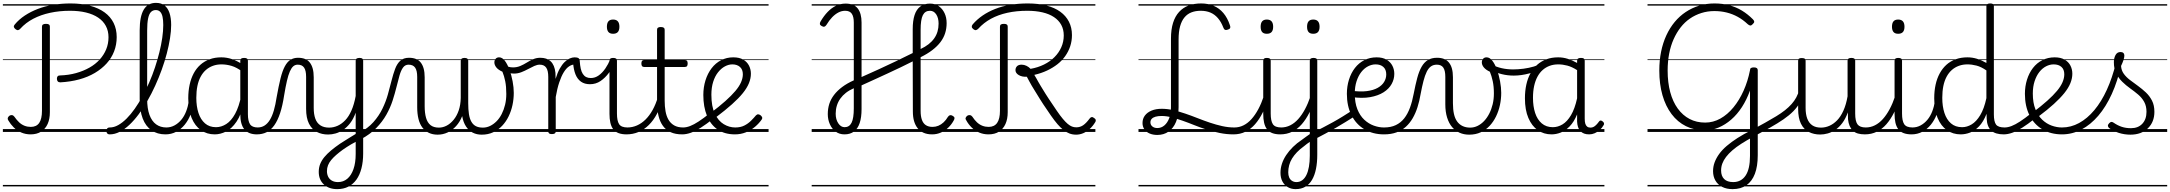

<svg xmlns="http://www.w3.org/2000/svg" viewBox="-20 -918 15100 1336"><path d="M400 -345Q388 -345 382 -351.5Q376 -358 376 -370Q376 -381 381 -387Q386 -393 397 -393Q458 -395 509.5 -409.5Q561 -424 602.5 -447.5Q644 -471 673.5 -503.5Q703 -536 719 -575Q735 -614 735 -659Q735 -703 716.5 -737.5Q698 -772 663 -795.5Q628 -819 578.5 -831Q529 -843 467 -843Q394 -843 329 -829Q264 -815 211.5 -787.5Q159 -760 121 -718Q114 -710 106 -708.5Q98 -707 88 -715Q78 -723 76.5 -731Q75 -739 83 -748Q112 -783 153 -810Q194 -837 243.5 -856Q293 -875 350.5 -884.5Q408 -894 471 -894Q547 -894 606.5 -878Q666 -862 707.5 -832Q749 -802 770.5 -758.5Q792 -715 792 -660Q792 -607 774 -560.5Q756 -514 722 -476.5Q688 -439 640 -410.5Q592 -382 531.5 -365.5Q471 -349 400 -345ZM193 17Q158 17 128 4Q98 -9 75.5 -31.5Q53 -54 38 -80Q32 -89 34 -97Q36 -105 46 -113Q57 -119 65 -117Q73 -115 80 -106Q96 -83 113 -67Q130 -51 150.5 -43Q171 -35 194 -35Q234 -35 253 -63Q272 -91 272 -147V-732Q272 -743 279 -747.5Q286 -752 300 -752Q314 -752 320.5 -747.5Q327 -743 327 -733V-137Q327 -90 311.5 -55.5Q296 -21 266 -2Q236 17 193 17ZM0 369H833V379H0ZM0 -20H833V0H0ZM0 -505H833V-500H0ZM0 -889H833V-879H0Z M744 17Q731 17 725.5 9.5Q720 2 720 -7Q720 -16 725.5 -23.5Q731 -31 744 -31Q773 -31 802.5 -47.5Q832 -64 861 -93Q890 -122 917.5 -161Q945 -200 970.5 -246.5Q996 -293 1018.5 -344.5Q1041 -396 1058.5 -449Q1076 -502 1089 -554Q1102 -606 1109 -654.5Q1116 -703 1116 -744Q1116 -755 1124.5 -760.5Q1133 -766 1143.5 -766Q1154 -766 1162.5 -760.5Q1171 -755 1171 -744Q1171 -702 1163 -651.5Q1155 -601 1140.5 -545.5Q1126 -490 1105.5 -433.5Q1085 -377 1060 -322Q1035 -267 1006 -216.5Q977 -166 945.5 -123.5Q914 -81 880.5 -49.5Q847 -18 812.5 -0.5Q778 17 744 17ZM1131 17Q1075 17 1034.5 -11Q994 -39 973 -93.5Q952 -148 952 -228V-707Q952 -803 980 -850.5Q1008 -898 1065 -898Q1102 -898 1125 -880Q1148 -862 1159.5 -827.5Q1171 -793 1171 -744Q1171 -732 1162.5 -725.5Q1154 -719 1143.5 -719Q1133 -719 1124.5 -725.5Q1116 -732 1116 -744Q1116 -778 1111 -801Q1106 -824 1094.5 -836Q1083 -848 1064 -848Q1044 -848 1030.5 -834.5Q1017 -821 1010.5 -789.5Q1004 -758 1004 -705V-229Q1004 -163 1020 -119Q1036 -75 1066 -53Q1096 -31 1138 -31Q1148 -31 1153.5 -23.5Q1159 -16 1158.5 -7Q1158 2 1151 9.5Q1144 17 1131 17ZM812 369H1206V379H812ZM812 -20H1206V0H812ZM812 -505H1206V-500H812ZM812 -889H1206V-879H812Z M1131 17Q1120 17 1114.5 9.5Q1109 2 1109.5 -7Q1110 -16 1117 -23.5Q1124 -31 1137 -31Q1168 -31 1194.5 -45.5Q1221 -60 1241.5 -84.5Q1262 -109 1275 -142.5Q1288 -176 1294 -215Q1295 -226 1304 -229Q1313 -232 1321 -228Q1329 -224 1328 -213Q1323 -165 1307 -123.5Q1291 -82 1265.5 -50.5Q1240 -19 1206 -1Q1172 17 1131 17ZM1206 369V379ZM1206 -20V0ZM1206 -505V-500ZM1206 -889V-879Z M1474 17Q1420 17 1378.5 -12Q1337 -41 1313.5 -97Q1290 -153 1290 -234Q1290 -285 1299.5 -328.5Q1309 -372 1327.5 -407Q1346 -442 1374 -467Q1402 -492 1438.5 -505.5Q1475 -519 1520 -519Q1558 -519 1594.5 -506.5Q1631 -494 1667 -470V-419Q1627 -449 1591.5 -459.5Q1556 -470 1521 -470Q1489 -470 1461.5 -460Q1434 -450 1412.5 -431Q1391 -412 1376 -384Q1361 -356 1353.5 -319.5Q1346 -283 1346 -237Q1346 -178 1361 -132Q1376 -86 1406.5 -59.5Q1437 -33 1483 -33Q1520 -33 1554.5 -55Q1589 -77 1616 -126Q1643 -175 1659 -255L1678 -206Q1659 -120 1625.5 -71Q1592 -22 1552.5 -2.5Q1513 17 1474 17ZM1768 17Q1738 17 1716 8Q1694 -1 1680 -18.5Q1666 -36 1659 -62Q1652 -88 1652 -123V-496Q1652 -506 1658.5 -510.5Q1665 -515 1679 -515Q1692 -515 1698.5 -510.5Q1705 -506 1705 -496V-124Q1705 -77 1719.5 -54Q1734 -31 1774 -31Q1782 -31 1786.5 -23.5Q1791 -16 1790.5 -7Q1790 2 1785 9.5Q1780 17 1768 17ZM1206 369H1841V379H1206ZM1206 -20H1841V0H1206ZM1206 -505H1841V-500H1206ZM1206 -889H1841V-879H1206Z M1766 17Q1757 17 1752.5 9.5Q1748 2 1748.5 -7Q1749 -16 1755 -23.5Q1761 -31 1772 -31Q1800 -31 1821 -44.5Q1842 -58 1858 -84Q1874 -110 1885.5 -149.5Q1897 -189 1905 -242Q1919 -320 1932 -372.5Q1945 -425 1962 -456.5Q1979 -488 2001.5 -502Q2024 -516 2054 -516Q2064 -516 2068.5 -509Q2073 -502 2072 -492.5Q2071 -483 2065.5 -475.5Q2060 -468 2052 -468Q2034 -468 2021 -457Q2008 -446 1997 -421Q1986 -396 1976.5 -355Q1967 -314 1957 -254Q1946 -182 1929 -130.5Q1912 -79 1888.5 -46Q1865 -13 1835 2Q1805 17 1766 17ZM1841 369H1941V379H1841ZM1841 -20H1941V0H1841ZM1841 -505H1941V-500H1841ZM1841 -889H1941V-879H1841Z M2326 398Q2269 398 2233.5 365.5Q2198 333 2198 278Q2198 248 2208 223Q2218 198 2237 175Q2256 152 2283.5 129Q2311 106 2346 82Q2365 70 2383 58.5Q2401 47 2419 36Q2437 25 2455 14V-134Q2439 -90 2416.5 -61Q2394 -32 2368 -14.5Q2342 3 2315.5 10.5Q2289 18 2263 18Q2219 18 2184.5 0Q2150 -18 2130 -57.5Q2110 -97 2110 -161V-383Q2110 -427 2096 -447.5Q2082 -468 2052 -468Q2041 -468 2035.5 -475.5Q2030 -483 2030.5 -492.5Q2031 -502 2037 -509Q2043 -516 2054 -516Q2081 -516 2101.5 -508Q2122 -500 2135.5 -483Q2149 -466 2156 -440.5Q2163 -415 2163 -380V-167Q2163 -123 2174 -92.5Q2185 -62 2209 -46Q2233 -30 2270 -30Q2300 -30 2328.5 -42.5Q2357 -55 2382 -81Q2407 -107 2425.5 -149Q2444 -191 2455 -250V-496Q2455 -506 2461.5 -510.5Q2468 -515 2482 -515Q2495 -515 2501 -510.5Q2507 -506 2507 -496V150Q2507 207 2495 253.5Q2483 300 2460 332Q2437 364 2403.5 381Q2370 398 2326 398ZM2332 349Q2369 349 2396.5 326Q2424 303 2439.5 259Q2455 215 2455 153V69Q2439 77 2424 86Q2409 95 2394 104.5Q2379 114 2365 124Q2339 143 2319 160.5Q2299 178 2284.5 195.5Q2270 213 2262.5 232Q2255 251 2255 273Q2255 294 2263.5 311.5Q2272 329 2289.5 339Q2307 349 2332 349ZM1941 369H2644V379H1941ZM1941 -20H2644V0H1941ZM1941 -505H2644V-500H1941ZM1941 -889H2644V-879H1941Z M2491 51Q2484 54 2477.5 50Q2471 46 2467.5 37.5Q2464 29 2466.5 20.5Q2469 12 2480 6Q2540 -25 2578.5 -68.5Q2617 -112 2641 -161.5Q2665 -211 2679 -261Q2693 -311 2704.5 -357Q2716 -403 2729.5 -439Q2743 -475 2765.5 -495.5Q2788 -516 2826 -516Q2837 -516 2842.5 -509Q2848 -502 2847.5 -492.5Q2847 -483 2840.5 -475.5Q2834 -468 2823 -468Q2799 -468 2784.5 -448Q2770 -428 2760 -393Q2750 -358 2739 -313Q2728 -268 2712 -218.5Q2696 -169 2668.5 -120Q2641 -71 2598 -27Q2555 17 2491 51ZM2644 369H2750V379H2644ZM2644 -20H2750V0H2644ZM2644 -505H2750V-500H2644ZM2644 -889H2750V-879H2644Z M3025 19Q2991 19 2964.5 6.5Q2938 -6 2919.5 -30Q2901 -54 2892 -90Q2883 -126 2883 -173V-383Q2883 -427 2868.5 -447.5Q2854 -468 2823 -468Q2813 -468 2807 -475.5Q2801 -483 2801.5 -492.5Q2802 -502 2808 -509Q2814 -516 2826 -516Q2853 -516 2873.5 -508Q2894 -500 2907.5 -483Q2921 -466 2928 -440.5Q2935 -415 2935 -380V-179Q2935 -132 2944.5 -98.5Q2954 -65 2975.5 -47.5Q2997 -30 3034 -30Q3062 -30 3088.5 -44Q3115 -58 3137 -85Q3159 -112 3172 -150Q3185 -188 3186 -237V-496Q3186 -505 3192.5 -510Q3199 -515 3212 -515Q3226 -515 3232 -510Q3238 -505 3238 -496V-200Q3238 -156 3243 -124Q3248 -92 3260 -71Q3272 -50 3291.5 -40Q3311 -30 3340 -30Q3366 -30 3390 -41.5Q3414 -53 3435 -74Q3456 -95 3471 -124.5Q3486 -154 3494.5 -189Q3503 -224 3503 -264Q3503 -316 3495.5 -353Q3488 -390 3476 -419Q3447 -432 3433.5 -449Q3420 -466 3420 -484Q3420 -498 3428.5 -508.5Q3437 -519 3453 -519Q3475 -519 3493 -495Q3511 -471 3525 -433Q3539 -395 3547 -352Q3555 -309 3555 -272Q3555 -229 3546 -187Q3537 -145 3519 -108Q3501 -71 3474 -42.5Q3447 -14 3411.5 2.5Q3376 19 3332 19Q3297 19 3269.5 5Q3242 -9 3223 -37.5Q3204 -66 3196 -110Q3180 -70 3154 -41Q3128 -12 3095 3.5Q3062 19 3025 19ZM2750 369H3638V379H2750ZM2750 -20H3638V0H2750ZM2750 -505H3638V-500H2750ZM2750 -889H3638V-879H2750Z M3557 -406Q3538 -406 3521.5 -410.5Q3505 -415 3491 -422V-466Q3507 -457 3520 -453Q3533 -449 3550 -449Q3577 -449 3600.5 -459Q3624 -469 3645.5 -482.5Q3667 -496 3690 -506Q3713 -516 3739 -516Q3748 -516 3752.5 -509Q3757 -502 3757 -492.5Q3757 -483 3751.5 -475.5Q3746 -468 3735 -468Q3718 -468 3698 -459Q3678 -450 3655 -437.5Q3632 -425 3607.5 -415.5Q3583 -406 3557 -406ZM3638 369H3663V379H3638ZM3638 -20H3663V0H3638ZM3638 -505H3663V-500H3638ZM3638 -889H3663V-879H3638Z M3820 15Q3807 15 3801 10.5Q3795 6 3795 -4V-383Q3795 -427 3780.5 -447.5Q3766 -468 3736 -468Q3726 -468 3721.5 -475.5Q3717 -483 3717 -492.5Q3717 -502 3723 -509Q3729 -516 3739 -516Q3762 -516 3780 -510Q3798 -504 3811.5 -491.5Q3825 -479 3833.5 -459Q3842 -439 3845 -411L3846 -369Q3859 -412 3875 -440.5Q3891 -469 3909 -486.5Q3927 -504 3945 -511.5Q3963 -519 3978 -519Q3989 -519 3994.5 -511.5Q4000 -504 3999.5 -494Q3999 -484 3993.5 -476.5Q3988 -469 3978 -469Q3959 -469 3939.5 -456Q3920 -443 3903 -415.5Q3886 -388 3871.5 -345Q3857 -302 3847 -243V-4Q3847 6 3840.5 10.5Q3834 15 3820 15ZM3663 369H4067V379H3663ZM3663 -20H4067V0H3663ZM3663 -505H4067V-500H3663ZM3663 -889H4067V-879H3663Z M4085 -332Q4048 -332 4023 -349.5Q3998 -367 3984.5 -400.5Q3971 -434 3968 -481L3978 -519Q3996 -519 4005 -513.5Q4014 -508 4014 -493Q4016 -463 4021 -440.5Q4026 -418 4035.5 -403.5Q4045 -389 4058.5 -382Q4072 -375 4091 -375Q4121 -375 4146.5 -393.5Q4172 -412 4192.5 -442Q4213 -472 4226 -505Q4229 -511 4238 -509Q4247 -507 4254.5 -499.5Q4262 -492 4258 -485Q4242 -445 4216.5 -410.5Q4191 -376 4158.5 -354Q4126 -332 4085 -332ZM4067 369H4090V379H4067ZM4067 -20H4090V0H4067ZM4067 -505H4090V-500H4067ZM4067 -889H4090V-879H4067Z M4340 17Q4307 17 4283.5 8Q4260 -1 4246.5 -19.5Q4233 -38 4227 -64.5Q4221 -91 4221 -126V-496Q4221 -506 4227.5 -510.5Q4234 -515 4246 -515Q4260 -515 4266.5 -510.5Q4273 -506 4273 -496V-128Q4273 -77 4288 -54Q4303 -31 4347 -31Q4356 -31 4360.5 -23.5Q4365 -16 4364.5 -7Q4364 2 4358 9.5Q4352 17 4340 17ZM4246 -683Q4224 -683 4213.5 -695.5Q4203 -708 4203 -732Q4203 -757 4213.5 -769.5Q4224 -782 4246 -782Q4268 -782 4279 -769.5Q4290 -757 4290 -732Q4290 -707 4279 -695Q4268 -683 4246 -683ZM4089 369H4414V379H4089ZM4089 -20H4414V0H4089ZM4089 -505H4414V-500H4089ZM4089 -889H4414V-879H4089Z M4339 17Q4328 17 4322.5 9.5Q4317 2 4317.5 -7Q4318 -16 4325 -23.5Q4332 -31 4345 -31Q4380 -31 4412 -45Q4444 -59 4471.5 -86Q4499 -113 4521 -152.5Q4543 -192 4558 -243Q4561 -253 4570 -253Q4579 -253 4586 -246.5Q4593 -240 4590 -230Q4575 -171 4551 -125.5Q4527 -80 4494.5 -48Q4462 -16 4423 0.5Q4384 17 4339 17ZM4414 369V379ZM4414 -20V0ZM4414 -505V-500ZM4414 -889V-879Z M4727 17Q4680 17 4647 2Q4614 -13 4593 -42Q4572 -71 4562 -112.5Q4552 -154 4552 -206V-452H4462Q4452 -452 4447.5 -458Q4443 -464 4443 -476Q4443 -489 4447.5 -494.5Q4452 -500 4462 -500H4552V-711Q4552 -721 4558.5 -725.5Q4565 -730 4578 -730Q4591 -730 4598 -725.5Q4605 -721 4605 -711V-500H4745Q4756 -500 4760.5 -494.5Q4765 -489 4765 -476Q4765 -464 4760.5 -458Q4756 -452 4745 -452H4605V-217Q4605 -178 4611 -144Q4617 -110 4631.5 -85Q4646 -60 4671 -45.5Q4696 -31 4734 -31Q4744 -31 4749 -23.5Q4754 -16 4753.5 -7Q4753 2 4746.5 9.5Q4740 17 4727 17ZM4414 369H4802V379H4414ZM4414 -20H4802V0H4414ZM4414 -505H4802V-500H4414ZM4414 -889H4802V-879H4414Z M4727 17Q4716 17 4710.5 9.5Q4705 2 4705.5 -7Q4706 -16 4713 -23.5Q4720 -31 4733 -31Q4756 -31 4782 -41Q4808 -51 4841 -72.5Q4874 -94 4918 -129Q4925 -135 4933 -132Q4941 -129 4946 -122Q4951 -115 4950.5 -106Q4950 -97 4942 -91Q4895 -54 4856.5 -29.5Q4818 -5 4786.5 6Q4755 17 4727 17ZM4802 369V379ZM4802 -20V0ZM4802 -505V-500ZM4802 -889V-879Z M5094 17Q5022 17 4973 -17Q4924 -51 4899 -113Q4874 -175 4874 -257Q4874 -311 4889 -359Q4904 -407 4931.5 -443Q4959 -479 4997.5 -499Q5036 -519 5082 -519Q5125 -519 5152 -503Q5179 -487 5192 -461Q5205 -435 5205 -405Q5205 -373 5191.5 -339.5Q5178 -306 5149 -270Q5120 -234 5073.5 -192.5Q5027 -151 4962 -102L4924 -131Q4985 -177 5027.5 -215Q5070 -253 5097 -285Q5124 -317 5136.5 -346Q5149 -375 5149 -401Q5149 -434 5129 -452Q5109 -470 5076 -470Q5050 -470 5024 -456Q4998 -442 4976.5 -415Q4955 -388 4942.5 -348.5Q4930 -309 4930 -259Q4930 -177 4954 -127Q4978 -77 5016 -54Q5054 -31 5096 -31Q5133 -31 5159.5 -44.5Q5186 -58 5206 -78Q5226 -98 5240 -115Q5248 -123 5256 -122.5Q5264 -122 5272 -116Q5280 -110 5283 -102Q5286 -94 5280 -86Q5262 -60 5234 -36Q5206 -12 5170.5 2.5Q5135 17 5094 17ZM4802 369H5328V379H4802ZM4802 -20H5328V0H4802ZM4802 -505H5328V-500H4802ZM4802 -889H5328V-879H4802Z M5856 17Q5821 17 5795 -2Q5769 -21 5754.5 -53.5Q5740 -86 5740 -124Q5740 -162 5750.5 -195Q5761 -228 5783.5 -257.5Q5806 -287 5840 -312.5Q5874 -338 5921 -359V-761Q5921 -802 5907 -822.5Q5893 -843 5861 -843Q5837 -843 5814.5 -831.5Q5792 -820 5771 -798.5Q5750 -777 5730 -744Q5724 -735 5716.5 -732.5Q5709 -730 5697 -737Q5686 -743 5685 -751Q5684 -759 5690 -769Q5713 -808 5739.5 -835.5Q5766 -863 5797 -878Q5828 -893 5864 -893Q5922 -893 5948.5 -859Q5975 -825 5975 -761V-382Q6034 -408 6094 -435.5Q6154 -463 6213.5 -491.5Q6273 -520 6331 -549V-715Q6331 -774 6344 -813.5Q6357 -853 6384 -873Q6411 -893 6451 -893Q6487 -893 6512.5 -875Q6538 -857 6552.5 -826.5Q6567 -796 6567 -757Q6567 -720 6556.5 -687Q6546 -654 6524 -625Q6502 -596 6467.5 -569.5Q6433 -543 6386 -520V-147Q6386 -109 6395 -84Q6404 -59 6422.5 -47Q6441 -35 6469 -35Q6490 -35 6509.5 -43Q6529 -51 6546 -67Q6563 -83 6576 -105Q6583 -115 6591 -116.5Q6599 -118 6609 -112Q6620 -106 6621.5 -98.5Q6623 -91 6617 -81Q6602 -53 6579.5 -31Q6557 -9 6528 4Q6499 17 6466 17Q6432 17 6407 6Q6382 -5 6365.5 -25.5Q6349 -46 6340.5 -75Q6332 -104 6332 -142L6331 -491Q6292 -471 6247 -449.5Q6202 -428 6155.5 -406.5Q6109 -385 6063 -364Q6017 -343 5975 -324V-159Q5975 -101 5962 -62Q5949 -23 5922.5 -3Q5896 17 5856 17ZM5857 -33Q5890 -33 5905.5 -64Q5921 -95 5921 -164V-304Q5889 -290 5866 -272Q5843 -254 5827 -231.5Q5811 -209 5803 -182.5Q5795 -156 5795 -127Q5795 -87 5813 -60Q5831 -33 5857 -33ZM6386 -577Q6418 -592 6441.5 -610.5Q6465 -629 6480.5 -651Q6496 -673 6503.5 -698.5Q6511 -724 6511 -754Q6511 -793 6494.5 -818Q6478 -843 6451 -843Q6417 -843 6401.5 -812.5Q6386 -782 6386 -710ZM5628 369H6666V379H5628ZM5628 -20H6666V0H5628ZM5628 -505H6666V-500H5628ZM5628 -889H6666V-879H5628Z M7468 19Q7443 19 7422 11Q7401 3 7380.5 -13Q7360 -29 7338.5 -54Q7317 -79 7293 -113.5Q7269 -148 7239 -193Q7227 -212 7216 -229Q7205 -246 7196 -261.5Q7187 -277 7177.5 -291.5Q7168 -306 7159.5 -321Q7151 -336 7142.5 -351.5Q7134 -367 7125 -384Q7092 -382 7069 -395.5Q7046 -409 7046 -430Q7046 -446 7056.5 -457Q7067 -468 7089 -468Q7106 -468 7122.5 -460Q7139 -452 7151 -439Q7202 -448 7244.5 -469Q7287 -490 7317.5 -520.5Q7348 -551 7365 -589.5Q7382 -628 7382 -671Q7382 -713 7364.5 -745Q7347 -777 7314 -799Q7281 -821 7234 -832Q7187 -843 7128 -843Q7053 -843 6989.5 -829Q6926 -815 6875.5 -787.5Q6825 -760 6787 -718Q6779 -710 6771 -708.5Q6763 -707 6753 -715Q6743 -723 6742 -731Q6741 -739 6748 -748Q6778 -783 6817.5 -810Q6857 -837 6905.5 -856Q6954 -875 7010.5 -884.5Q7067 -894 7132 -894Q7204 -894 7261 -879.5Q7318 -865 7357.5 -836.5Q7397 -808 7418 -767Q7439 -726 7439 -674Q7439 -633 7427 -596.5Q7415 -560 7392.5 -528Q7370 -496 7338 -471Q7306 -446 7265.5 -427Q7225 -408 7177 -397Q7185 -384 7192 -371.5Q7199 -359 7206 -346.5Q7213 -334 7221 -321Q7229 -308 7237.5 -294Q7246 -280 7256 -264Q7266 -248 7278 -230Q7310 -182 7333.5 -147.5Q7357 -113 7376 -90.5Q7395 -68 7410 -55.5Q7425 -43 7439 -37.5Q7453 -32 7469 -32Q7496 -32 7517 -46.5Q7538 -61 7561 -92Q7567 -101 7575 -103Q7583 -105 7593 -97Q7603 -91 7604.5 -83Q7606 -75 7601 -68Q7584 -40 7562.5 -20.5Q7541 -1 7517 9Q7493 19 7468 19ZM6858 17Q6823 17 6793 4Q6763 -9 6740.5 -31.5Q6718 -54 6704 -80Q6697 -89 6699 -97Q6701 -105 6711 -113Q6722 -119 6730.5 -117Q6739 -115 6746 -106Q6761 -83 6778 -67Q6795 -51 6815.5 -43Q6836 -35 6859 -35Q6899 -35 6918.5 -63Q6938 -91 6938 -147V-732Q6938 -743 6944.5 -747.5Q6951 -752 6966 -752Q6979 -752 6985.5 -747.5Q6992 -743 6992 -733V-137Q6992 -90 6976.5 -55.5Q6961 -21 6931.5 -2Q6902 17 6858 17ZM6666 369H7602V379H6666ZM6666 -20H7602V0H6666ZM6666 -505H7602V-500H6666ZM6666 -889H7602V-879H6666Z M8033 21Q8003 21 7979.5 11Q7956 1 7943 -18Q7930 -37 7930 -62Q7930 -92 7946.5 -114Q7963 -136 7993 -148.5Q8023 -161 8064 -161Q8103 -161 8144 -151.5Q8185 -142 8227.5 -127.5Q8270 -113 8313 -96Q8356 -79 8399 -64.5Q8442 -50 8484.5 -40.5Q8527 -31 8569 -31Q8581 -31 8586.5 -23.5Q8592 -16 8591 -7Q8590 2 8583 9.5Q8576 17 8563 17Q8515 17 8468.5 7.5Q8422 -2 8377.5 -16Q8333 -30 8291 -47Q8249 -64 8209 -78Q8169 -92 8132.5 -101.5Q8096 -111 8063 -111Q8038 -111 8020.5 -106Q8003 -101 7994 -91Q7985 -81 7985 -67Q7985 -49 7998.5 -38Q8012 -27 8033 -27Q8061 -27 8082.5 -45.5Q8104 -64 8116 -96.5Q8128 -129 8128 -172V-649Q8128 -713 8142.5 -759Q8157 -805 8184.5 -835Q8212 -865 8250.5 -879.5Q8289 -894 8338 -894Q8386 -894 8425 -877.5Q8464 -861 8492.5 -827.5Q8521 -794 8538 -743Q8543 -731 8539.5 -723Q8536 -715 8524 -712Q8511 -707 8503.5 -711Q8496 -715 8492 -727Q8477 -766 8454.5 -792Q8432 -818 8402.5 -830.5Q8373 -843 8335 -843Q8299 -843 8270.5 -832Q8242 -821 8222 -797Q8202 -773 8191.5 -735Q8181 -697 8181 -643V-172Q8181 -113 8163 -69.5Q8145 -26 8111.5 -2.5Q8078 21 8033 21ZM7902 369H8638V379H7902ZM7902 -20H8638V0H7902ZM7902 -505H8638V-500H7902ZM7902 -889H8638V-879H7902Z M8563 17Q8552 17 8546.5 9.5Q8541 2 8541.5 -7Q8542 -16 8549 -23.5Q8556 -31 8569 -31Q8603 -31 8633 -46Q8663 -61 8688.5 -89.5Q8714 -118 8735.5 -158Q8757 -198 8774 -249Q8777 -259 8786 -259Q8795 -259 8801.5 -252Q8808 -245 8805 -235Q8789 -180 8766 -134Q8743 -88 8713.5 -54Q8684 -20 8646.5 -1.5Q8609 17 8563 17ZM8638 369V379ZM8638 -20V0ZM8638 -505V-500ZM8638 -889V-879Z M8889 17Q8856 17 8832.5 8Q8809 -1 8795.5 -19.5Q8782 -38 8776 -64.5Q8770 -91 8770 -126V-496Q8770 -506 8776 -510.5Q8782 -515 8795 -515Q8809 -515 8815.5 -510.5Q8822 -506 8822 -496V-128Q8822 -77 8837 -54Q8852 -31 8896 -31Q8904 -31 8909 -23.5Q8914 -16 8913.5 -7Q8913 2 8907 9.5Q8901 17 8889 17ZM8795 -683Q8773 -683 8762.5 -695Q8752 -707 8752 -732Q8752 -757 8762.5 -769.5Q8773 -782 8795 -782Q8817 -782 8828 -769.5Q8839 -757 8839 -732Q8839 -707 8828 -695Q8817 -683 8795 -683ZM8888 17Q8877 17 8871.5 9.5Q8866 2 8866.5 -7Q8867 -16 8874 -23.5Q8881 -31 8894 -31Q8928 -31 8958 -46Q8988 -61 9013.5 -89.5Q9039 -118 9060.5 -158Q9082 -198 9099 -249Q9102 -259 9111 -259Q9120 -259 9126.5 -252Q9133 -245 9130 -235Q9114 -180 9091 -134Q9068 -88 9038.5 -54Q9009 -20 8971.5 -1.5Q8934 17 8888 17ZM8995 398Q8964 398 8940 383.5Q8916 369 8903 343.5Q8890 318 8890 284Q8890 253 8900 222Q8910 191 8929.5 161.5Q8949 132 8977 104.5Q9005 77 9040 54Q9053 44 9066.5 34.5Q9080 25 9094 15V-496Q9094 -506 9100.5 -510.5Q9107 -515 9120 -515Q9133 -515 9139.5 -510.5Q9146 -506 9146 -496V158Q9146 213 9137 257.5Q9128 302 9109.5 333.5Q9091 365 9062.5 381.5Q9034 398 8995 398ZM9001 349Q9024 349 9041.5 336Q9059 323 9070.5 299.5Q9082 276 9088 242Q9094 208 9094 166V69Q9083 76 9073 84Q9063 92 9053 100Q9025 120 9004.5 141.5Q8984 163 8970.5 185Q8957 207 8950.5 231.5Q8944 256 8944 281Q8944 301 8950.5 316.5Q8957 332 8970.5 340.5Q8984 349 9001 349ZM9118 -683Q9096 -683 9085.5 -695Q9075 -707 9075 -732Q9075 -757 9085.5 -769.5Q9096 -782 9118 -782Q9140 -782 9151 -769.5Q9162 -757 9162 -732Q9162 -707 9151 -695Q9140 -683 9118 -683ZM8638 369H9279V379H8638ZM8638 -20H9279V0H8638ZM8638 -505H9279V-500H8638ZM8638 -889H9279V-879H8638Z M9132 49Q9126 52 9120.5 47Q9115 42 9111.5 33.5Q9108 25 9109 16.5Q9110 8 9116 5Q9152 -13 9186.5 -31Q9221 -49 9255.5 -68Q9290 -87 9324.5 -108.5Q9359 -130 9395 -153Q9402 -157 9407.5 -153Q9413 -149 9416.5 -141Q9420 -133 9420.5 -125Q9421 -117 9415 -114Q9378 -91 9343.5 -69.5Q9309 -48 9275 -28.5Q9241 -9 9205.5 10Q9170 29 9132 49ZM9279 369V379ZM9279 -20V0ZM9279 -505V-500ZM9279 -889V-879Z M9383 -287Q9445 -278 9491 -284Q9537 -290 9567 -307Q9597 -324 9611.5 -348.5Q9626 -373 9626 -400Q9626 -434 9606 -452Q9586 -470 9552 -470Q9525 -470 9499 -456.5Q9473 -443 9452.5 -417Q9432 -391 9419.5 -353Q9407 -315 9407 -267Q9407 -203 9425 -158Q9443 -113 9473 -85Q9503 -57 9539 -44Q9575 -31 9610 -31Q9622 -31 9627.5 -23.5Q9633 -16 9633 -7Q9633 2 9627.5 9.5Q9622 17 9610 17Q9533 17 9474.5 -18Q9416 -53 9384 -116.5Q9352 -180 9352 -265Q9352 -317 9366.5 -363.5Q9381 -410 9408 -445Q9435 -480 9473.5 -499.5Q9512 -519 9559 -519Q9601 -519 9628.5 -502.5Q9656 -486 9669 -460Q9682 -434 9682 -404Q9682 -367 9663.5 -333.5Q9645 -300 9607.5 -276Q9570 -252 9514 -242Q9458 -232 9383 -243ZM9279 369H9767V379H9279ZM9279 -20H9767V0H9279ZM9279 -505H9767V-500H9279ZM9279 -889H9767V-879H9279Z M9610 17Q9598 17 9591.5 9.5Q9585 2 9585 -7Q9585 -16 9591.5 -23.5Q9598 -31 9610 -31Q9658 -31 9692.5 -47.5Q9727 -64 9751 -94.5Q9775 -125 9791 -168.5Q9807 -212 9817 -266Q9829 -328 9841.5 -375Q9854 -422 9872 -453.5Q9890 -485 9916 -500.5Q9942 -516 9980 -516Q9990 -516 9994.5 -509Q9999 -502 9998 -492.5Q9997 -483 9991.5 -475.5Q9986 -468 9978 -468Q9954 -468 9937 -456Q9920 -444 9907.5 -418.5Q9895 -393 9885 -354.5Q9875 -316 9865 -263Q9857 -215 9843.5 -172.5Q9830 -130 9810 -95.5Q9790 -61 9762.5 -36Q9735 -11 9697.5 3Q9660 17 9610 17ZM9767 369H9867V379H9767ZM9767 -20H9867V0H9767ZM9767 -505H9867V-500H9767ZM9767 -889H9867V-879H9767Z M10203 19Q10166 19 10136 5.5Q10106 -8 10084 -34Q10062 -60 10049.5 -100Q10037 -140 10037 -192V-383Q10037 -427 10023 -447.5Q10009 -468 9978 -468Q9967 -468 9961.5 -475.5Q9956 -483 9956.5 -492.5Q9957 -502 9963 -509Q9969 -516 9980 -516Q10007 -516 10027.5 -508Q10048 -500 10062 -483Q10076 -466 10083 -440.5Q10090 -415 10090 -380V-200Q10090 -157 10097 -125.5Q10104 -94 10119 -73Q10134 -52 10157 -41Q10180 -30 10210 -30Q10237 -30 10261.5 -42Q10286 -54 10306.5 -75.5Q10327 -97 10342.5 -127Q10358 -157 10366.5 -192.5Q10375 -228 10375 -268Q10375 -316 10367 -353Q10359 -390 10347 -419Q10319 -432 10305 -449Q10291 -466 10291 -484Q10291 -498 10299.5 -508.5Q10308 -519 10324 -519Q10346 -519 10364.5 -495Q10383 -471 10396.5 -433Q10410 -395 10418 -352Q10426 -309 10426 -272Q10426 -229 10417 -187Q10408 -145 10390 -108Q10372 -71 10345.5 -42.5Q10319 -14 10283.5 2.5Q10248 19 10203 19ZM9867 369H10509V379H9867ZM9867 -20H10509V0H9867ZM9867 -505H10509V-500H9867ZM9867 -889H10509V-879H9867Z M10513 -392Q10470 -392 10430 -402Q10390 -412 10352 -431Q10345 -435 10343.5 -442.5Q10342 -450 10344 -457Q10346 -464 10351.5 -468Q10357 -472 10363 -468Q10392 -452 10429.5 -443.5Q10467 -435 10509 -435Q10544 -435 10581.5 -440Q10619 -445 10653 -455Q10687 -465 10710 -479Q10718 -484 10724 -478.5Q10730 -473 10730 -464.5Q10730 -456 10722 -451Q10677 -422 10621 -407Q10565 -392 10513 -392ZM10509 369V379ZM10509 -20V0ZM10509 -505V-500ZM10509 -889V-879Z M10776 17Q10722 17 10680.5 -12Q10639 -41 10615 -97Q10591 -153 10591 -234Q10591 -285 10600.5 -328.5Q10610 -372 10629 -407Q10648 -442 10676 -467Q10704 -492 10740.5 -505.5Q10777 -519 10822 -519Q10856 -519 10888 -509Q10920 -499 10954 -480V-496Q10954 -506 10960.5 -510.5Q10967 -515 10981 -515Q10995 -515 11001 -510.5Q11007 -506 11007 -496V-92Q11007 -71 11011 -57.5Q11015 -44 11024 -37Q11033 -30 11047 -30Q11058 -30 11067.5 -34.5Q11077 -39 11087 -49Q11097 -59 11107 -73Q11112 -80 11118.5 -79.5Q11125 -79 11132 -73Q11139 -68 11141 -61Q11143 -54 11139 -48Q11128 -28 11111.5 -13.5Q11095 1 11076.5 9Q11058 17 11038 17Q11018 17 11003 11.5Q10988 6 10977 -5.5Q10966 -17 10960.5 -34Q10955 -51 10954 -72Q10954 -84 10954 -97Q10954 -110 10954 -122Q10932 -69 10902 -38.5Q10872 -8 10840 4.5Q10808 17 10776 17ZM10647 -237Q10647 -178 10662 -132Q10677 -86 10708 -59.5Q10739 -33 10785 -33Q10820 -33 10852.5 -52.5Q10885 -72 10911.5 -116.5Q10938 -161 10954 -234V-430Q10918 -453 10886 -461.5Q10854 -470 10823 -470Q10790 -470 10763 -460Q10736 -450 10714.5 -431Q10693 -412 10678 -384Q10663 -356 10655 -319.5Q10647 -283 10647 -237ZM10509 369H11144V379H10509ZM10509 -20H11144V0H10509ZM10509 -505H11144V-500H10509ZM10509 -889H11144V-879H10509Z M12036 398Q11994 398 11963.5 382.5Q11933 367 11916.5 338.5Q11900 310 11900 273Q11900 260 11908.5 253.5Q11917 247 11928 246Q11939 245 11947.5 250.5Q11956 256 11956 268Q11956 307 11977.5 328Q11999 349 12040 349Q12096 349 12126.5 303.5Q12157 258 12157 167V-288Q12134 -224 12101 -173Q12068 -122 12026.5 -86Q11985 -50 11938.5 -30.5Q11892 -11 11841 -11Q11770 -11 11711.5 -40Q11653 -69 11611.5 -124Q11570 -179 11548 -255.5Q11526 -332 11526 -427Q11526 -497 11538.5 -558.5Q11551 -620 11575 -672Q11599 -724 11633 -765Q11667 -806 11710 -834.5Q11753 -863 11803 -878.5Q11853 -894 11910 -894Q11965 -894 12012.5 -881.5Q12060 -869 12100.5 -844.5Q12141 -820 12177 -784Q12186 -775 12186.5 -767.5Q12187 -760 12176 -750Q12167 -740 12159 -740.5Q12151 -741 12141 -750Q12108 -781 12071.5 -801Q12035 -821 11994.5 -831Q11954 -841 11909 -841Q11862 -841 11819 -827.5Q11776 -814 11739.5 -789Q11703 -764 11674.5 -727.5Q11646 -691 11625.5 -645Q11605 -599 11594.5 -544Q11584 -489 11584 -427Q11584 -344 11602 -277Q11620 -210 11654.5 -162.5Q11689 -115 11737 -90Q11785 -65 11845 -65Q11901 -65 11951 -93Q12001 -121 12042 -171Q12083 -221 12112.5 -287Q12142 -353 12157 -429Q12157 -440 12163.5 -444.5Q12170 -449 12184 -449Q12211 -449 12211 -430V162Q12211 239 12191 291.5Q12171 344 12132 371Q12093 398 12036 398ZM11444 369H12310V379H11444ZM11444 -20H12310V0H11444ZM11444 -505H12310V-500H11444ZM11444 -889H12310V-879H11444Z M11900 273Q11900 241 11911 211.5Q11922 182 11942.5 153.5Q11963 125 11995 97.5Q12027 70 12070 42.5Q12113 15 12167 -12Q12219 -40 12262 -64Q12305 -88 12339.5 -109Q12374 -130 12400.5 -151Q12427 -172 12446.5 -194Q12466 -216 12479 -240Q12492 -264 12500 -294Q12503 -304 12512 -305Q12521 -306 12528.5 -301Q12536 -296 12533 -284Q12524 -242 12506 -208Q12488 -174 12459 -144.5Q12430 -115 12390 -87.5Q12350 -60 12297.5 -30.5Q12245 -1 12179 34Q12133 59 12097 82Q12061 105 12034.5 128Q12008 151 11990.5 174Q11973 197 11964.5 220Q11956 243 11956 268Q11956 281 11947.5 287.5Q11939 294 11928 295Q11917 296 11908.5 290.5Q11900 285 11900 273ZM12310 369H12360V379H12310ZM12310 -20H12360V0H12310ZM12310 -505H12360V-500H12310ZM12310 -889H12360V-879H12310Z M12645 18Q12601 18 12566 0Q12531 -18 12511.5 -57.5Q12492 -97 12492 -161V-496Q12492 -506 12498 -510Q12504 -514 12517 -514Q12531 -514 12537.5 -510Q12544 -506 12544 -496V-167Q12544 -123 12555.5 -92.5Q12567 -62 12590.5 -46Q12614 -30 12651 -30Q12681 -30 12709.5 -42.5Q12738 -55 12763 -80.5Q12788 -106 12807 -148Q12826 -190 12836 -248V-497Q12836 -506 12842.5 -510.5Q12849 -515 12863 -515Q12876 -515 12882.5 -510.5Q12889 -506 12889 -497V-128Q12889 -75 12905 -53Q12921 -31 12963 -31Q12972 -31 12976.5 -23.5Q12981 -16 12980.5 -7Q12980 2 12974 9.5Q12968 17 12957 17Q12929 17 12908 11Q12887 5 12873 -8.5Q12859 -22 12850.5 -41.5Q12842 -61 12839 -89L12838 -136Q12822 -92 12799.5 -62Q12777 -32 12751 -14.5Q12725 3 12698 10.5Q12671 18 12645 18ZM12360 369H13031V379H12360ZM12360 -20H13031V0H12360ZM12360 -505H13031V-500H12360ZM12360 -889H13031V-879H12360Z M12956 17Q12945 17 12939.5 9.5Q12934 2 12934.5 -7Q12935 -16 12942 -23.5Q12949 -31 12962 -31Q12996 -31 13026 -46Q13056 -61 13081.5 -89.5Q13107 -118 13128.5 -158Q13150 -198 13167 -249Q13170 -259 13179 -259Q13188 -259 13194.5 -252Q13201 -245 13198 -235Q13182 -180 13159 -134Q13136 -88 13106.5 -54Q13077 -20 13039.5 -1.5Q13002 17 12956 17ZM13031 369V379ZM13031 -20V0ZM13031 -505V-500ZM13031 -889V-879Z M13282 17Q13249 17 13225.5 8Q13202 -1 13188.5 -19.5Q13175 -38 13169 -64.5Q13163 -91 13163 -126V-496Q13163 -506 13169.5 -510.5Q13176 -515 13188 -515Q13202 -515 13208.5 -510.5Q13215 -506 13215 -496V-128Q13215 -77 13230 -54Q13245 -31 13289 -31Q13298 -31 13302.5 -23.5Q13307 -16 13306.5 -7Q13306 2 13300 9.5Q13294 17 13282 17ZM13188 -683Q13166 -683 13155.5 -695.5Q13145 -708 13145 -732Q13145 -757 13155.5 -769.5Q13166 -782 13188 -782Q13210 -782 13221 -769.5Q13232 -757 13232 -732Q13232 -707 13221 -695Q13210 -683 13188 -683ZM13031 369H13356V379H13031ZM13031 -20H13356V0H13031ZM13031 -505H13356V-500H13031ZM13031 -889H13356V-879H13031Z M13281 17Q13270 17 13264.5 9.5Q13259 2 13259.5 -7Q13260 -16 13267 -23.5Q13274 -31 13287 -31Q13318 -31 13344.5 -45.5Q13371 -60 13391.5 -84.5Q13412 -109 13425 -142.5Q13438 -176 13444 -215Q13445 -226 13454 -229Q13463 -232 13471 -228Q13479 -224 13478 -213Q13473 -165 13457 -123.5Q13441 -82 13415.5 -50.5Q13390 -19 13356 -1Q13322 17 13281 17ZM13356 369V379ZM13356 -20V0ZM13356 -505V-500ZM13356 -889V-879Z M13623 17Q13569 17 13527.5 -12Q13486 -41 13462.5 -97Q13439 -153 13439 -234Q13439 -285 13448.5 -328.5Q13458 -372 13477 -407Q13496 -442 13523.5 -467Q13551 -492 13588 -505.5Q13625 -519 13670 -519Q13704 -519 13736.5 -509Q13769 -499 13802 -480V-875Q13802 -885 13808.5 -889.5Q13815 -894 13829 -894Q13842 -894 13848 -889.5Q13854 -885 13854 -875V-122Q13854 -72 13869 -51.5Q13884 -31 13929 -31Q13938 -31 13942 -23.5Q13946 -16 13945.5 -7Q13945 2 13939.5 9.5Q13934 17 13923 17Q13894 17 13872 10.5Q13850 4 13835.5 -9.5Q13821 -23 13813 -44Q13805 -65 13804 -93L13803 -126Q13781 -70 13751 -39Q13721 -8 13688.5 4.5Q13656 17 13623 17ZM13633 -33Q13667 -33 13699.5 -52.5Q13732 -72 13759 -116.5Q13786 -161 13802 -235V-428Q13766 -453 13733.5 -461.5Q13701 -470 13670 -470Q13638 -470 13610.5 -460Q13583 -450 13561.5 -431Q13540 -412 13525 -384Q13510 -356 13502.5 -319.5Q13495 -283 13495 -237Q13495 -178 13510 -132Q13525 -86 13555.5 -59.5Q13586 -33 13633 -33ZM13356 369H13997V379H13356ZM13356 -20H13997V0H13356ZM13356 -505H13997V-500H13356ZM13356 -889H13997V-879H13356Z M13922 17Q13911 17 13905.5 9.5Q13900 2 13900.5 -7Q13901 -16 13908 -23.5Q13915 -31 13928 -31Q13951 -31 13977 -41Q14003 -51 14036 -72.5Q14069 -94 14113 -129Q14120 -135 14128 -132Q14136 -129 14141 -122Q14146 -115 14145.5 -106Q14145 -97 14137 -91Q14090 -54 14051.5 -29.5Q14013 -5 13981.5 6Q13950 17 13922 17ZM13997 369V379ZM13997 -20V0ZM13997 -505V-500ZM13997 -889V-879Z M14126 -136Q14184 -180 14225.5 -217Q14267 -254 14293.5 -286Q14320 -318 14332 -346.5Q14344 -375 14344 -401Q14344 -435 14324 -452.5Q14304 -470 14270 -470Q14243 -470 14217 -456.5Q14191 -443 14170.5 -417Q14150 -391 14137.5 -353Q14125 -315 14125 -267Q14125 -203 14143 -158Q14161 -113 14190.5 -85Q14220 -57 14256 -44Q14292 -31 14328 -31Q14340 -31 14345.5 -23.5Q14351 -16 14351 -7Q14351 2 14345.5 9.5Q14340 17 14328 17Q14250 17 14191.5 -18Q14133 -53 14101.5 -116.5Q14070 -180 14070 -265Q14070 -317 14084.5 -363.5Q14099 -410 14126 -445Q14153 -480 14191.5 -499.5Q14230 -519 14277 -519Q14319 -519 14346.5 -503Q14374 -487 14387 -461Q14400 -435 14400 -405Q14400 -373 14386.5 -339.5Q14373 -306 14344.5 -270.5Q14316 -235 14271.5 -194.5Q14227 -154 14164 -107ZM13997 369H14485V379H13997ZM13997 -20H14485V0H13997ZM13997 -505H14485V-500H13997ZM13997 -889H14485V-879H13997Z M14328 17Q14316 17 14309.5 9.5Q14303 2 14303 -7Q14303 -16 14309.5 -23.5Q14316 -31 14328 -31Q14390 -31 14447 -62Q14504 -93 14553 -151.5Q14602 -210 14640 -293Q14678 -376 14703 -479Q14705 -488 14715 -489Q14725 -490 14733.5 -484Q14742 -478 14739 -463Q14715 -353 14674.5 -264Q14634 -175 14580.5 -112.5Q14527 -50 14463 -16.5Q14399 17 14328 17ZM14485 369H14510V379H14485ZM14485 -20H14510V0H14485ZM14485 -505H14510V-500H14485ZM14485 -889H14510V-879H14485Z M14804 19Q14762 19 14723 6.5Q14684 -6 14655 -28Q14648 -35 14647.5 -43Q14647 -51 14656 -60Q14663 -68 14670 -69.5Q14677 -71 14686 -65Q14715 -45 14744 -35.5Q14773 -26 14808 -26Q14858 -26 14887 -57Q14916 -88 14916 -140Q14916 -180 14900 -209Q14884 -238 14858 -260Q14832 -282 14802.5 -303Q14773 -324 14747.5 -349Q14722 -374 14705.5 -406.5Q14689 -439 14689 -485Q14689 -514 14700.5 -535Q14712 -556 14735 -556Q14748 -556 14755 -549.5Q14762 -543 14762 -531Q14762 -519 14756 -500.5Q14750 -482 14739 -459Q14741 -428 14758 -404.5Q14775 -381 14801.5 -361Q14828 -341 14857 -320Q14886 -299 14912 -274.5Q14938 -250 14954.5 -217.5Q14971 -185 14971 -140Q14971 -69 14925.5 -25Q14880 19 14804 19ZM14510 369H15060V379H14510ZM14510 -20H15060V0H14510ZM14510 -505H15060V-500H14510ZM14510 -889H15060V-879H14510Z"/></svg>

Font: Playwrite HR Lijeva Guides
Style: Regular
Weight: 400
Designer: Veronika Burian, José Scaglione
Foundry: TypeTogether
Version: Version 1.003